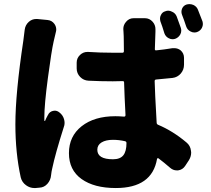

<svg xmlns="http://www.w3.org/2000/svg" viewBox="-20 -865 1040 945"><path d="M976.6 -759.8Q978.5 -752.9 978.5 -746.1Q978.5 -737.3 973.6 -727.5Q965.8 -712.9 949.2 -707Q943.4 -705.1 936.5 -705.1Q926.8 -705.1 918 -710Q902.3 -717.8 896.5 -734.4Q885.7 -767.6 876 -792Q873 -799.8 873 -806.6Q873 -814.5 876 -822.3Q882.8 -837.9 898.4 -842.8Q905.3 -844.7 913.1 -844.7Q921.9 -844.7 931.6 -840.8Q948.2 -833 954.1 -817.4Q965.8 -789.1 976.6 -759.8ZM870.1 -727.5Q872.1 -720.7 872.1 -713.9Q872.1 -704.1 867.2 -695.3Q858.4 -679.7 841.8 -673.8Q835 -671.9 829.1 -671.9Q819.3 -671.9 810.5 -676.8Q794.9 -684.6 789.1 -701.2Q778.3 -737.3 769.5 -759.8Q767.6 -766.6 767.6 -774.4Q767.6 -782.2 771.5 -790Q778.3 -805.7 793.9 -809.6Q800.8 -812.5 807.6 -812.5Q817.4 -812.5 826.2 -807.6Q842.8 -800.8 849.6 -784.2Q860.4 -755.9 870.1 -727.5ZM101.6 -718.8Q104.5 -742.2 122.1 -757.8Q137.7 -771.5 158.2 -771.5Q161.1 -771.5 163.1 -771.5L213.9 -766.6Q235.4 -764.6 248 -747.1Q256.8 -734.4 256.8 -719.7Q256.8 -712.9 254.9 -707Q249 -684.6 244.1 -661.1Q233.4 -614.3 215.8 -481.9Q198.2 -349.6 198.2 -287.1Q198.2 -277.3 198.2 -271.5Q198.2 -269.5 199.7 -269.5Q201.2 -269.5 202.1 -270.5Q207 -283.2 215.8 -298.8Q223.6 -315.4 241.2 -319.3Q245.1 -320.3 250 -320.3Q261.7 -320.3 272.5 -311.5Q289.1 -298.8 294.9 -279.3Q297.9 -269.5 297.9 -259.8Q297.9 -249 293.9 -239.3Q252 -107.4 237.3 -37.1Q233.4 -21.5 231.4 -2.9Q229.5 21.5 213.4 39.6Q197.3 57.6 174.8 58.6L154.3 60.5Q151.4 60.5 149.4 60.5Q127 60.5 108.4 46.9Q87.9 32.2 82 7.8Q55.7 -112.3 55.7 -252.9Q55.7 -405.3 94.7 -664.1Q99.6 -698.2 101.6 -718.8ZM602.5 -161.1Q602.5 -168 595.7 -169.9Q566.4 -176.8 536.1 -176.8Q501 -176.8 480 -164.1Q459 -151.4 459 -127.9Q459 -81.1 536.1 -81.1Q571.3 -81.1 586.9 -100.6Q602.5 -120.1 602.5 -161.1ZM829.1 -627.9Q834 -627.9 837.9 -627.9Q855.5 -627.9 869.1 -617.2Q885.7 -602.5 885.7 -580.1V-546.9Q885.7 -521.5 869.6 -502.9Q853.5 -484.4 829.1 -481.4Q786.1 -476.6 748 -473.6Q741.2 -472.7 741.2 -465.8Q742.2 -415 751 -261.7Q751 -253.9 757.8 -251Q830.1 -220.7 897.5 -164.1Q917 -148.4 919.9 -123Q920.9 -118.2 920.9 -114.3Q920.9 -94.7 910.2 -77.1L891.6 -48.8Q878.9 -29.3 856.4 -26.4Q853.5 -26.4 849.6 -26.4Q832 -26.4 817.4 -39.1Q787.1 -65.4 759.8 -85.9Q757.8 -86.9 755.4 -85.9Q752.9 -85 752.9 -83Q728.5 60.5 549.8 60.5Q443.4 60.5 381.3 16.1Q319.3 -28.3 319.3 -111.3Q319.3 -194.3 381.8 -243.7Q444.3 -293 547.9 -293Q564.5 -293 590.8 -291Q597.7 -291 597.7 -298.8Q592.8 -389.6 590.8 -459Q590.8 -465.8 584 -465.8Q567.4 -464.8 535.2 -464.8Q475.6 -464.8 416 -467.8Q391.6 -468.8 374.5 -486.3Q357.4 -503.9 357.4 -528.3V-556.6Q357.4 -579.1 374 -594.7Q389.6 -609.4 410.2 -609.4Q412.1 -609.4 414.1 -609.4Q473.6 -605.5 534.2 -605.5Q566.4 -605.5 583 -605.5Q589.8 -605.5 589.8 -613.3Q589.8 -628.9 589.4 -650.9Q588.9 -672.9 588.9 -686Q588.9 -699.2 587.9 -707L586.9 -722.7Q586.9 -742.2 600.6 -757.8Q615.2 -775.4 637.7 -775.4H693.4Q715.8 -775.4 731.4 -757.8Q745.1 -742.2 745.1 -721.7Q745.1 -720.7 745.1 -709Q744.1 -684.6 742.2 -623Q742.2 -616.2 749 -617.2Q788.1 -621.1 829.1 -627.9Z"/></svg>

Font: Gen Jyuu Gothic Heavy
Style: Bold
Weight: 900
Designer: [Source Han Sans]
Ryoko NISHIZUKA  (kana & ideographs); Paul D. Hunt (Latin, Greek & Cyrillic); Wenlong ZHANG  (bopomofo
Version: Version 1.002.20150607